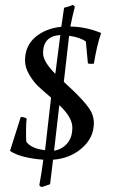

<svg xmlns="http://www.w3.org/2000/svg" viewBox="-20 -619 463 767"><path d="M355 -128Q355 -69 307.5 -27.5Q260 14 192 19L180 117Q173 119 148 128Q142 128 137 121Q147 68 153 19Q62 12 20 -16L63 -152Q76 -152 87 -145Q84 -133 84 -97Q84 -61 85 -53Q105 -25 160 -19L184 -229Q151 -257 132.5 -274.5Q114 -292 97 -320.5Q80 -349 80 -377Q80 -436 121.5 -471Q163 -506 225 -512L236 -588Q261 -594 269 -599Q274 -599 279 -592Q269 -554 261 -513Q325 -512 384 -487Q367 -438 355 -365Q351 -364 341.5 -364Q332 -364 331 -367L323 -453Q300 -470 256 -476L235 -292Q327 -209 346 -169Q355 -148 355 -128ZM217 -199 196 -17Q227 -22 248 -45.5Q269 -69 269 -109.5Q269 -150 217 -199ZM152 -407Q152 -373 201 -324L221 -479Q152 -475 152 -407Z"/></svg>

Font: Rosarivo
Style: Italic
Weight: 400
Version: Version 1.003